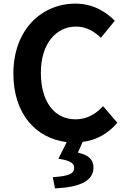

<svg xmlns="http://www.w3.org/2000/svg" viewBox="-20 -774 696 1062"><path d="M284 268C419 262 497 228 497 153C497 106 467 83 411 70L437 11C514 1 578 -35 629 -95L550 -187C511 -144 462 -114 398 -114C281 -114 206 -211 206 -372C206 -531 289 -627 401 -627C457 -627 500 -601 538 -565L615 -659C567 -709 493 -754 398 -754C211 -754 54 -611 54 -367C54 -139 183 -8 349 12L303 104C371 114 390 130 390 154C390 187 362 200 272 206Z"/></svg>

Font: Noto Sans CJK TC
Style: Bold
Weight: 700
Designer: Ryoko NISHIZUKA 西塚涼子 (kana, bopomofo & ideographs); Paul D. Hunt (Latin, Greek & Cyrillic); Sandoll Communications 산돌커뮤니
Foundry: Adobe
Version: Version 2.004;hotconv 1.0.118;makeotfexe 2.5.65603